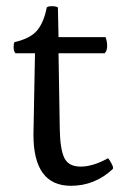

<svg xmlns="http://www.w3.org/2000/svg" viewBox="-20 -590 398 620"><path d="M329 -79Q333 -75 339 -64Q345 -53 345 -49Q345 -45 344 -44Q286 10 209 10Q88 10 88 -155Q88 -160 93 -418H30Q24 -424 24 -437.5Q24 -451 27 -454Q79 -466 100.5 -492.5Q122 -519 131 -566Q135 -570 148 -570Q161 -570 167 -566L169 -470H321Q326 -456 326 -441Q326 -426 318 -418H169L173 -174Q174 -109 187.5 -80.5Q201 -52 240.5 -52Q280 -52 329 -79Z"/></svg>

Font: Esteban
Style: Regular
Weight: 400
Designer: Angelica Diaz Rivera
Foundry: Angelica Diaz Rivera
Version: Version 1.002